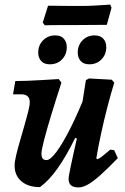

<svg xmlns="http://www.w3.org/2000/svg" viewBox="-20 -807 547 839"><path d="M154.8 10.6Q103.1 10.6 73.4 -14.8Q43.8 -40.3 43.8 -83.7Q43.8 -99.8 50.6 -128.6Q57.4 -157.4 67.3 -191.3Q77.2 -225.2 86.8 -258.8Q96.5 -292.4 103.3 -319.6Q110.1 -346.8 110.1 -360.3Q110.1 -394.9 72.2 -394.9H37L46.8 -452.8Q69.2 -452.8 100.7 -454Q132.2 -455.2 167.8 -457.4Q203.4 -459.6 236.3 -461.5L248.5 -445.9Q223.2 -368.2 203.4 -303.1Q183.6 -238 172.4 -194.3Q161.2 -150.6 161.2 -136.7Q161.2 -121.8 166.1 -114.7Q171.1 -107.5 183.5 -107.5Q199.9 -107.5 227.1 -143.9Q254.2 -180.3 287.9 -247.3Q321.5 -314.2 357.9 -405.3L332.8 -197L308.4 -204.1Q269.7 -124.9 231.9 -71.5Q194.1 -18 154.8 10.6ZM322.5 12Q279.7 12 279.7 -25Q279.7 -31 282 -44.2Q284.3 -57.4 289.4 -81.7Q294.5 -106 303.1 -144.9Q311.6 -183.8 324.5 -239.7L330 -295.4L355.4 -457.1L369.4 -464.1L468.6 -458.7L479.2 -445.3Q464.5 -398.3 449.4 -339.6Q434.2 -281 421.6 -222.6Q408.9 -164.1 400.9 -115.3L404.4 -111.3Q409.4 -112.7 415.2 -115.9Q421 -119.2 432 -128.2Q443 -137.1 461.8 -153.2L478.7 -150.9L494.9 -116.1Q447.6 -67.2 416 -39.4Q384.5 -11.7 362.7 0.1Q341 12 322.5 12ZM370.4 -526Q345.2 -526 332.4 -540.5Q319.7 -554.9 319.7 -577.1Q319.7 -609.4 340.7 -630.9Q361.7 -652.3 393.1 -652.3Q418.3 -652.3 431.4 -637.9Q444.4 -623.5 444.4 -600.8Q444.4 -568.9 423.4 -547.4Q402.4 -526 370.4 -526ZM197.8 -526Q172.6 -526 159.8 -540.5Q147 -554.9 147 -577.1Q147 -609.4 168.3 -630.9Q189.5 -652.3 221 -652.3Q246.2 -652.3 259 -637.9Q271.8 -623.5 271.8 -600.8Q271.8 -568.9 251 -547.4Q230.3 -526 197.8 -526ZM467.4 -773.4 446.8 -698.5 310.3 -697.5Q282.3 -697.5 250.9 -697.5Q219.6 -697.5 197.7 -697Q175.9 -696.5 175.9 -696.5L166.8 -708.2L190 -782Q190 -782 205 -782Q220 -782 243 -781.5Q265.9 -781 291.6 -781Q317.4 -781 338.4 -781Q362.4 -781 391.4 -782.5Q420.5 -784 441 -785.5Q461.6 -787 461.6 -787Z"/></svg>

Font: Alegreya
Style: Italic
Weight: 400
Italic angle: -7°
Designer: Juan Pablo del Peral
Foundry: Huerta Tipografica
Version: Version 2.009